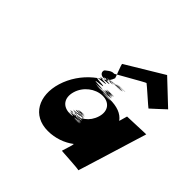

<svg xmlns="http://www.w3.org/2000/svg" viewBox="-169 -849 979 979"><g transform="rotate(45 320.0 -360.0)"><path d="M299.3 -570C297 -566 326.3 -495 325.7 -493C317 -471 312.2 -462 294.1 -455C273.7 -447 257 -458 256.3 -472C255.7 -483 260 -484 269.1 -491C280.9 -500 290 -507 306.7 -506C308.7 -506 452.4 -590 456.1 -589C459.8 -588 553.1 -504 555.1 -504C556.1 -504 628.9 -572 628.9 -572L501.6 -692ZM145.2 -269C180.4 -384 288.1 -478 401.4 -479C453.4 -482 287.8 -480 397.8 -480C449.8 -480 278.5 -476 391.5 -476C443.5 -476 277.9 -474 390.9 -474C442.9 -474 276.6 -473 389.6 -473C441 -471 275.8 -467 387.8 -467C437.8 -467 272.4 -469 382.4 -469C431.4 -469 264.4 -469 373.7 -470C422 -471 254 -471 364 -471C413 -471 245 -471 352.7 -470C399.4 -469 230.1 -468 339.8 -467C388.5 -466 222.2 -465 331.6 -463C380.9 -461 212 -458 318.5 -453C364 -448 195 -445 304.8 -441C353.6 -437 187.8 -431 300.6 -424C352.8 -418 191.3 -413 308 -409C363.8 -405 202.2 -403 317.9 -402C372.6 -401 212 -399 331 -399C389 -399 230.3 -400 349.2 -403C406.8 -405 246.1 -406 361.7 -408C416.3 -410 255 -412 370.9 -415C425.8 -418 264.3 -423 377.3 -423C430.3 -423 262.9 -415 375.3 -413C426.7 -411 262.3 -410 374.7 -408C426.1 -406 260.6 -401 373.6 -401C425.6 -401 259.4 -397 372.4 -397C424.4 -397 259.8 -395 373.5 -394C426.2 -393 262.2 -393 376.2 -393C429.2 -393 266.5 -394 379.8 -395C433.1 -396 269.7 -398 381.7 -398C433.7 -398 471.7 -385 494.2 -354C495.1 -357 506.1 -396 506.7 -398L640.2 -403C640.2 -403 524 -23 524.6 -28C526.1 -33 394.6 -38 395.2 -40L412 -95C413.9 -101 412.8 -104 413.7 -107C375.8 -78 326.3 -60 273.3 -60C160.3 -60 110.7 -156 145.2 -269ZM226.3 -292C211.1 -239 237.5 -201 292.8 -202C345.8 -202 241.4 -204 295.4 -204C347.4 -204 246.8 -212 300.8 -212C353.8 -212 252 -219 307.6 -221C361.2 -223 258.8 -225 317 -229C373.2 -233 269.8 -235 325.5 -237C377.8 -238 273.4 -240 328.4 -240C381.4 -240 275.8 -238 330.5 -237C382.5 -237 276.5 -234 332 -229C384.8 -225 278.2 -223 332.6 -221C384 -219 279.3 -217 334.1 -213C385.9 -209 280.4 -204 337.4 -204C389.4 -204 285.5 -201 339.5 -201C392.5 -201 287.1 -200 342.1 -200C395.1 -200 290.5 -201 345.8 -202C399.1 -203 293.4 -204 347.7 -205C400 -206 294.6 -208 347.6 -208C399.6 -208 291.5 -211 345.5 -211C396.5 -211 289.4 -214 343.3 -217C394.6 -221 287.9 -222 342.5 -224C394.1 -226 288 -229 341.2 -233C392.5 -237 286.4 -240 340 -242C391.6 -244 283.2 -246 335.8 -248C386.4 -250 279.4 -250 331.4 -250C381.4 -250 273.1 -249 324.5 -247C375.5 -247 267.9 -245 319 -242C371 -242 262.4 -240 310.8 -235C358.6 -231 250 -229 302.4 -227C352.8 -225 241.7 -215 293.7 -215C345.7 -215 388.9 -245 405.1 -298C421 -350 392 -386 342.7 -385C292.4 -384 241.8 -346 226.3 -292Z"/></g></svg>

Font: Hussar Wojna
Style: 3Obl
Weight: 400
Designer: Robert Jablonski
Foundry: Cannot Into Space Fonts
Version: Version 1.01